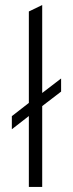

<svg xmlns="http://www.w3.org/2000/svg" viewBox="-20 -742 290 762"><path d="M94.5 0V-281.5L27 -229V-281L94.5 -333.5V-696.5L147.5 -722V-373L222.5 -430.5V-378.5L147.5 -321V0Z"/></svg>

Font: Overpass ExtraLight
Style: Regular
Weight: 250
Designer: Delve Withrington, Dave Bailey, Thomas Jockin
Foundry: Delve Fonts LLC
Version: Version 4.000